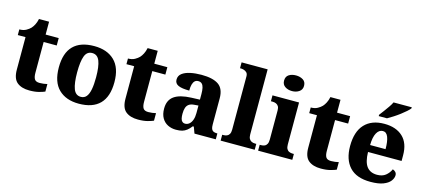

<svg xmlns="http://www.w3.org/2000/svg" viewBox="-60 -1282 3964 1801"><g transform="rotate(15 1921.5 -382.0)"><path d="M259 10Q183 10 139.5 -25.5Q96 -61 96 -149V-464H21V-519Q60 -519 86.5 -534Q113 -549 128 -565Q142 -580 154.5 -604Q167 -628 174 -661H272V-536H399V-464H272V-165Q272 -123 285 -103Q298 -83 334 -83Q353 -83 372.5 -85.5Q392 -88 408 -92V-19Q391 -11 352.5 -0.5Q314 10 259 10Z M739 10Q614 10 542.5 -60Q471 -130 471 -271Q471 -411 539.5 -480.5Q608 -550 742 -550Q867 -550 939 -480.5Q1011 -411 1011 -271Q1011 -130 942 -60Q873 10 739 10ZM741 -57Q775 -57 795 -81.5Q815 -106 824 -153.5Q833 -201 833 -271Q833 -376 812 -429Q791 -482 740 -482Q689 -482 669 -429Q649 -376 649 -271Q649 -166 669.5 -111.5Q690 -57 741 -57Z M1314 10Q1238 10 1194.5 -25.5Q1151 -61 1151 -149V-464H1076V-519Q1115 -519 1141.5 -534Q1168 -549 1183 -565Q1197 -580 1209.5 -604Q1222 -628 1229 -661H1327V-536H1454V-464H1327V-165Q1327 -123 1340 -103Q1353 -83 1389 -83Q1408 -83 1427.5 -85.5Q1447 -88 1463 -92V-19Q1446 -11 1407.5 -0.5Q1369 10 1314 10Z M1682 10Q1639 10 1603 -8Q1567 -26 1546 -62.5Q1525 -99 1525 -154Q1525 -236 1580 -275Q1635 -314 1747 -318L1828 -321V-375Q1828 -411 1822.5 -435.5Q1817 -460 1804 -472.5Q1791 -485 1769 -485Q1748 -485 1735 -472.5Q1722 -460 1715.5 -436.5Q1709 -413 1709 -377Q1637 -377 1602 -393Q1567 -409 1567 -446Q1567 -484 1596.5 -506.5Q1626 -529 1675 -539.5Q1724 -550 1783 -550Q1894 -550 1949 -512Q2004 -474 2004 -381V-128Q2004 -100 2010 -85Q2016 -70 2029 -63.5Q2042 -57 2064 -57H2068V0H1861L1838 -62H1828Q1807 -35 1787 -19.5Q1767 -4 1743 3Q1719 10 1682 10ZM1750 -67Q1774 -67 1792 -82.5Q1810 -98 1819.5 -126Q1829 -154 1829 -191V-264L1792 -261Q1758 -259 1739 -246Q1720 -233 1712 -209.5Q1704 -186 1704 -151Q1704 -124 1708.5 -105Q1713 -86 1724 -76.5Q1735 -67 1750 -67Z M2115 0V-57H2126Q2146 -57 2161 -63.5Q2176 -70 2184.5 -85.5Q2193 -101 2193 -128V-644Q2193 -670 2180.5 -682Q2168 -694 2152.5 -698.5Q2137 -703 2126 -703H2115V-760H2368V-128Q2368 -101 2377 -85.5Q2386 -70 2401 -63.5Q2416 -57 2435 -57H2446V0Z M2479 0V-57H2491Q2511 -57 2526 -63.5Q2541 -70 2549.5 -86Q2558 -102 2558 -130V-412Q2558 -438 2549 -452Q2540 -466 2525 -472.5Q2510 -479 2491 -479H2475V-536H2733V-128Q2733 -101 2741.5 -85.5Q2750 -70 2765.5 -63.5Q2781 -57 2799 -57H2811V0ZM2641 -622Q2600 -622 2572 -641.5Q2544 -661 2544 -698Q2544 -738 2572 -756Q2600 -774 2641 -774Q2680 -774 2709 -756Q2738 -738 2738 -698Q2738 -661 2709 -641.5Q2680 -622 2641 -622Z M3089 10Q3013 10 2969.5 -25.5Q2926 -61 2926 -149V-464H2851V-519Q2890 -519 2916.5 -534Q2943 -549 2958 -565Q2972 -580 2984.5 -604Q2997 -628 3004 -661H3102V-536H3229V-464H3102V-165Q3102 -123 3115 -103Q3128 -83 3164 -83Q3183 -83 3202.5 -85.5Q3222 -88 3238 -92V-19Q3221 -11 3182.5 -0.5Q3144 10 3089 10Z M3571 10Q3435 10 3368 -62.5Q3301 -135 3301 -266Q3301 -406 3368.5 -478Q3436 -550 3559 -550Q3673 -550 3738.5 -489Q3804 -428 3804 -309V-255H3478Q3480 -158 3514 -114Q3548 -70 3614 -70Q3665 -70 3696.5 -95Q3728 -120 3745 -158Q3761 -153 3772.5 -141Q3784 -129 3784 -110Q3784 -82 3762.5 -54Q3741 -26 3694.5 -8Q3648 10 3571 10ZM3630 -323Q3630 -398 3614 -439.5Q3598 -481 3563 -481Q3526 -481 3503.5 -440.5Q3481 -400 3480 -323ZM3488 -619Q3503 -638 3522 -664Q3541 -690 3560 -717Q3579 -744 3589 -766H3766V-756Q3757 -743 3734.5 -723Q3712 -703 3683 -681Q3654 -659 3623.5 -639.5Q3593 -620 3568 -606H3488Z"/></g></svg>

Font: Noto Serif Hebrew ExtraBold
Style: Regular
Weight: 800
Version: Version 2.003